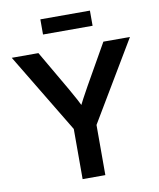

<svg xmlns="http://www.w3.org/2000/svg" viewBox="-97 -985 877 1060"><g transform="rotate(-10 341.5 -454.5)"><path d="M279.3 0V-281.2L10.3 -727.5H159.7L290.5 -502.4Q309.6 -469.7 326.7 -437.5Q343.8 -405.3 361.3 -369.6H326.7Q343.3 -405.3 360.4 -437.5Q377.4 -469.7 396 -502.4L523.9 -727.5H672.9L406.7 -281.2V0ZM480.5 -909.2V-824.2H202.6V-909.2Z"/></g></svg>

Font: Inter 28pt SemiBold
Style: Regular
Weight: 600
Designer: Rasmus Andersson
Foundry: rsms
Version: Version 4.001;git-66647c0bb